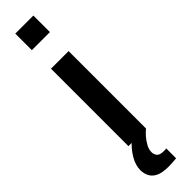

<svg xmlns="http://www.w3.org/2000/svg" viewBox="-326 -719 894 894"><g transform="rotate(-45 121.0 -271.5)"><path d="M61 -634V-743H180V-634ZM63 0V-510H179V0ZM129 200Q87 200 64.5 189Q42 178 32.5 159Q23 140 23 119Q23 86 43 52Q63 18 95 -10L179 0Q167 9 153 25Q139 41 129 59.5Q119 78 119 95Q119 111 128 122Q137 133 164 133Q166 133 171 133Q176 133 180 132V197Q166 198 154 199Q142 200 129 200Z"/></g></svg>

Font: Saira SemiCondensed SemiBold
Style: Regular
Weight: 600
Width: 4
Designer: Hector Gatti with collaboration of the Omnibus-Type team
Foundry: Omnibus-Type
Version: Version 1.101